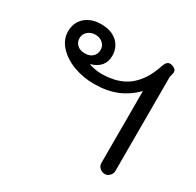

<svg xmlns="http://www.w3.org/2000/svg" viewBox="-132 -731 897 880"><g transform="rotate(30 316.5 -291.0)"><path d="M484 -34V-414Q443 -372 391.5 -351Q340 -330 272 -330Q215 -330 164 -349Q113 -368 81.5 -402.5Q50 -437 50 -480Q50 -527 82 -555.5Q114 -584 166 -584Q220 -584 251 -556Q282 -528 282 -482Q282 -452 264.5 -430.5Q247 -409 213 -400V-399Q224 -394 245 -390.5Q266 -387 281 -387Q369 -388 422 -430.5Q475 -473 502 -557Q511 -585 530 -585Q537 -585 544 -582Q564 -575 564 -559Q564 -554 558 -532V-34Q558 -19 547 -8Q536 3 523 3Q507 3 495.5 -7.5Q484 -18 484 -34ZM222 -480Q222 -501 206.5 -515Q191 -529 167 -529Q143 -529 127 -514.5Q111 -500 111 -479Q111 -458 126 -444Q141 -430 166 -430Q192 -430 207 -444Q222 -458 222 -480Z"/></g></svg>

Font: Kodchasan
Style: Regular
Weight: 400
Version: Version 1.000; ttfautohint (v1.6)